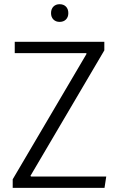

<svg xmlns="http://www.w3.org/2000/svg" viewBox="-20 -902 572 922"><path d="M41 0V-41L396 -644L393.1 -647H50.8V-701.2H481V-660.2L126 -57.1L129.9 -54.2H490.2L481.9 0ZM225.1 -838.9Q225.1 -858.9 236.6 -870.4Q248 -881.8 266.1 -881.8Q285.2 -881.8 296.6 -870.4Q308.1 -858.9 308.1 -838.9Q308.1 -819.8 296.6 -808.3Q285.2 -796.9 266.1 -796.9Q248 -796.9 236.6 -808.3Q225.1 -819.8 225.1 -838.9Z"/></svg>

Font: LT Hoop Light
Style: Regular
Weight: 300
Designer: Daniel Lyons
Foundry: LyonsType
Version: Version 1.000